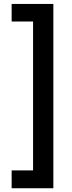

<svg xmlns="http://www.w3.org/2000/svg" viewBox="-20 -832 373 998"><path d="M40.5 146.5V53.7H151.9V-720.2H40.5V-811.5H257.3V146.5Z"/></svg>

Font: Reddit Sans
Style: Bold
Weight: 700
Designer: Stephen Hutchings
Foundry: Reddit
Version: Version 1.013